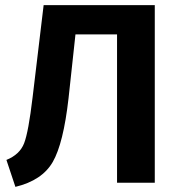

<svg xmlns="http://www.w3.org/2000/svg" viewBox="-20 -712 696 748"><path d="M150 -692H583V0H436V-578H274L247 -329Q227 -153 185.5 -81Q144 -9 40 16L5 -89Q57 -110 74 -154Q91 -198 107 -333Z"/></svg>

Font: FiraGO SemiBold
Style: Regular
Weight: 600
Designer: bBox Type
Foundry: bBox Type GmbH
Version: Version 1.001;PS 001.001;hotconv 1.0.88;makeotf.lib2.5.64775